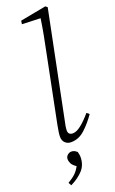

<svg xmlns="http://www.w3.org/2000/svg" viewBox="-186 -787 638 1066"><g transform="rotate(-20 133.5 -253.5)"><path d="M117 13Q97 13 83 0Q69 -13 69 -37Q69 -51 71.5 -65Q74 -79 78 -103L158 -501Q168 -549 177 -596.5Q186 -644 193 -692L84 -696L87 -716L240 -745L251 -736L125 -114Q121 -98 118.5 -82Q116 -66 116 -56Q116 -30 144 -30Q165 -30 193 -52Q221 -74 252 -111L267 -99Q236 -54 199.5 -20.5Q163 13 117 13ZM36 238 26 220Q55 203 71.5 187Q88 171 100 148Q80 135 73 121.5Q66 108 66 95Q66 81 76.5 71.5Q87 62 100 62Q118 62 133 77Q135 86 136.5 92.5Q138 99 138 106Q138 153 111 183.5Q84 214 36 238Z"/></g></svg>

Font: Source Serif Pro Light
Style: Italic
Weight: 300
Italic angle: -12°
Designer: Frank Grießhammer
Foundry: Adobe Systems Incorporated
Version: Version 3.001;hotconv 1.0.111;makeotfexe 2.5.65597